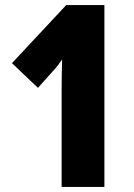

<svg xmlns="http://www.w3.org/2000/svg" viewBox="-20 -734 526 754"><path d="M222 0V-375Q222 -410 222.5 -441.5Q223 -473 224 -501Q217 -491 208.5 -479Q200 -467 189 -456L129 -389L27 -486L240 -714H390V0Z"/></svg>

Font: Noto Sans Gurmukhi UI ExtraCondensed Black
Style: Regular
Weight: 900
Width: 2
Designer: Jelle Bosma - Monotype Design Team
Foundry: Monotype Imaging Inc.
Version: Version 2.004; ttfautohint (v1.8.4.7-5d5b)